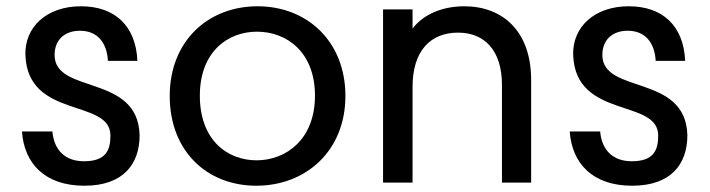

<svg xmlns="http://www.w3.org/2000/svg" viewBox="-20 -582 2264 612"><path d="M249 10C373 10 425 -59 425 -151C420 -348 154 -280 154 -407C154 -453 184 -484 235 -484C292 -484 321 -444 324 -388H418C413 -499 347 -562 238 -562C129 -562 58 -496 61 -406C69 -201 332 -269 332 -150C332 -105 319 -68 248 -68C186 -68 152 -105 147 -163H50C57 -61 123 10 249 10Z M797 10C955 10 1081 -101 1081 -276C1081 -451 958 -562 801 -562C643 -562 521 -451 521 -276C521 -101 639 10 797 10ZM617 -277C617 -416 705 -481 799 -481C894 -481 984 -416 984 -277C984 -137 891 -71 798 -71C703 -71 617 -137 617 -277Z M1201 -552V0H1295V-305C1295 -421 1353 -478 1440 -478C1524 -478 1580 -422 1580 -311V0H1673V-327C1673 -484 1581 -562 1460 -562C1391 -562 1330 -537 1295 -491V-552Z M1995 10C2119 10 2171 -59 2171 -151C2166 -348 1900 -280 1900 -407C1900 -453 1930 -484 1981 -484C2038 -484 2067 -444 2070 -388H2164C2159 -499 2093 -562 1984 -562C1875 -562 1804 -496 1807 -406C1815 -201 2078 -269 2078 -150C2078 -105 2065 -68 1994 -68C1932 -68 1898 -105 1893 -163H1796C1803 -61 1869 10 1995 10Z"/></svg>

Font: Malmofest
Style: Regular
Weight: 400
Designer: Jonny Pinhorn (Poppins), Kolossal
Version: Version 1.004;Glyphs 3.1.2 (3151)